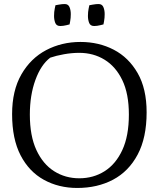

<svg xmlns="http://www.w3.org/2000/svg" viewBox="-20 -920 787 952"><path d="M707 -363Q707 -237 662.5 -153.5Q618 -70 540.5 -29Q463 12 363 12Q271 12 197.5 -28.5Q124 -69 82 -150Q40 -231 40 -354Q40 -471 86 -551Q132 -631 209 -671.5Q286 -712 379 -712Q470 -712 544 -673.5Q618 -635 662.5 -557.5Q707 -480 707 -363ZM128 -352Q128 -246 160.5 -176Q193 -106 248.5 -71Q304 -36 373 -36Q443 -36 498.5 -71Q554 -106 586.5 -176Q619 -246 619 -352Q619 -455 586.5 -522.5Q554 -590 498.5 -624Q443 -658 373 -658Q336 -658 297 -651Q258 -644 229 -634Q183 -599 155.5 -523.5Q128 -448 128 -352ZM301 -900Q318 -900 324.5 -885Q331 -870 331 -850Q331 -831 328 -815Q325 -799 325 -799Q325 -799 309 -795Q293 -791 279 -791Q260 -791 254 -806.5Q248 -822 248 -841Q248 -861 251.5 -877.5Q255 -894 255 -894Q255 -894 271.5 -897Q288 -900 301 -900ZM469 -900Q486 -900 492.5 -885Q499 -870 499 -850Q499 -831 496 -815Q493 -799 493 -799Q493 -799 477 -795Q461 -791 447 -791Q428 -791 422 -806.5Q416 -822 416 -841Q416 -861 419.5 -877.5Q423 -894 423 -894Q423 -894 439.5 -897Q456 -900 469 -900Z"/></svg>

Font: Mate SC
Style: Regular
Weight: 400
Designer: Eduardo Rodriguez Tunni
Foundry: Eduardo Rodriguez Tunni
Version: Version 1.003; ttfautohint (v1.8.4.7-5d5b);gftools[0.9.24]